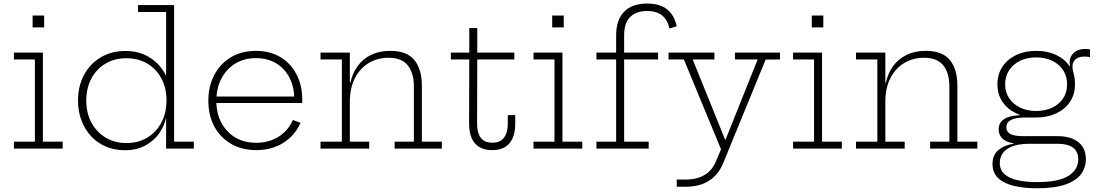

<svg xmlns="http://www.w3.org/2000/svg" viewBox="-20 -818 6047 1057"><path d="M216 -38H325V0H56.5V-38H172V-490.5H56.5V-528.5H216ZM159.5 -732.5H223V-667H159.5Z M894.5 0V-206.5L896.5 -235.5V-292.5L894.5 -342.5V-752H740V-790H938.5V-38H1047V0ZM671.5 -537.5Q742 -537.5 796.8 -506Q851.5 -474.5 885.2 -417.8Q919 -361 925.5 -285L896.5 -265Q896.5 -333 869 -385.2Q841.5 -437.5 791.8 -467.5Q742 -497.5 676 -497.5Q610 -497.5 560.2 -467.5Q510.5 -437.5 482.8 -385Q455 -332.5 455 -264.5Q455 -196 483.2 -143.5Q511.5 -91 561.2 -60.8Q611 -30.5 676 -30.5Q742 -30.5 791.5 -60.8Q841 -91 868.8 -143.8Q896.5 -196.5 896.5 -265L903 -165H892.5Q884.5 -124 856.2 -83.8Q828 -43.5 780.5 -17.2Q733 9 666.5 9Q610.5 9 563.2 -11Q516 -31 481.8 -67.8Q447.5 -104.5 428.5 -154.8Q409.5 -205 409.5 -264.5Q409.5 -344 442.5 -405.5Q475.5 -467 534.5 -502.2Q593.5 -537.5 671.5 -537.5Z M1391.5 8.5Q1311.5 8.5 1252 -26.2Q1192.5 -61 1159.8 -122Q1127 -183 1127 -263Q1127 -343.5 1159.8 -405.5Q1192.5 -467.5 1251.2 -502.8Q1310 -538 1388.5 -538Q1466.5 -538 1523.8 -503.5Q1581 -469 1612.5 -408.2Q1644 -347.5 1644 -268Q1644 -262.5 1643.8 -258.2Q1643.5 -254 1643.5 -251H1599.5Q1600 -255.5 1600 -260.5Q1600 -265.5 1600 -271.5Q1600 -338 1574.2 -389Q1548.5 -440 1501 -469Q1453.5 -498 1388.5 -498Q1324 -498 1275 -468Q1226 -438 1198.5 -385Q1171 -332 1171 -263Q1171 -195 1198.5 -142.8Q1226 -90.5 1275.2 -61.2Q1324.5 -32 1391 -32Q1461 -32 1513.8 -65.5Q1566.5 -99 1592.5 -157.5L1634.5 -141.5Q1603.5 -72 1539.8 -31.8Q1476 8.5 1391.5 8.5ZM1154.5 -251V-286.5H1629.5L1642 -251Z M1906 -38H2012.5V0H1744.5V-38H1862V-490.5H1744.5V-528.5H1906ZM2258.5 -38V-341.5Q2258.5 -415.5 2225.2 -457.8Q2192 -500 2118.5 -500Q2059.5 -500 2011.2 -471.8Q1963 -443.5 1934.5 -389Q1906 -334.5 1906 -256.5L1894.5 -362.5H1909Q1920 -415 1949 -454.5Q1978 -494 2023.2 -516Q2068.5 -538 2129 -538Q2220 -538 2261.2 -487.5Q2302.5 -437 2302.5 -346.5V-38H2412.5V0H2152.5V-38Z M2606.5 -137.5Q2606.5 -86.5 2626.8 -59.5Q2647 -32.5 2691 -32.5Q2733.5 -32.5 2754.5 -59.8Q2775.5 -87 2775.5 -137.5V-184H2816.5V-137.5Q2816.5 -91 2802.5 -58.2Q2788.5 -25.5 2760.5 -8.5Q2732.5 8.5 2690.5 8.5Q2646 8.5 2618 -8.8Q2590 -26 2576.2 -58.8Q2562.5 -91.5 2562.5 -137.5L2563.5 -490.5H2462V-528.5H2563.5V-663.5H2607.5V-528.5H2811.5V-490.5H2607.5Z M3076.5 -38H3185.5V0H2917V-38H3032.5V-490.5H2917V-528.5H3076.5ZM3020 -732.5H3083.5V-667H3020Z M3263.5 0V-38H3372V-490.5H3263.5V-528.5H3372V-624Q3372 -708.5 3416 -753.5Q3460 -798.5 3542.5 -798.5Q3612.5 -798.5 3652.5 -766.5Q3692.5 -734.5 3705.5 -673.5L3665.5 -661Q3654.5 -710 3624 -733.8Q3593.5 -757.5 3542 -757.5Q3483.5 -757.5 3449.8 -725.2Q3416 -693 3416 -624V-528.5H3603V-490.5H3416V-38H3551V0Z M4026 -528.5H4274V-490.5L4195 -490L3962 78.5Q3936.5 142 3884.8 176Q3833 210 3754.5 210H3705.5V170.5H3754.5Q3816.5 170.5 3859 145Q3901.5 119.5 3922 69L3961 -23.5L3954 15L3745 -490.5H3660.5V-528.5H3913V-490.5H3793.5L3986.5 -13L3946.5 -49.5H3988.5L3965.5 -27L4151 -490.5H4026Z M4505.5 -38H4614.5V0H4346V-38H4461.5V-490.5H4346V-528.5H4505.5ZM4449 -732.5H4512.5V-667H4449Z M4854 -38H4960.5V0H4692.5V-38H4810V-490.5H4692.5V-528.5H4854ZM5206.5 -38V-341.5Q5206.5 -415.5 5173.2 -457.8Q5140 -500 5066.5 -500Q5007.5 -500 4959.2 -471.8Q4911 -443.5 4882.5 -389Q4854 -334.5 4854 -256.5L4842.5 -362.5H4857Q4868 -415 4897 -454.5Q4926 -494 4971.2 -516Q5016.5 -538 5077 -538Q5168 -538 5209.2 -487.5Q5250.5 -437 5250.5 -346.5V-38H5360.5V0H5100.5V-38Z M5687 218.5Q5617.5 218.5 5562.5 205.5Q5507.5 192.5 5475.8 163Q5444 133.5 5444 84.5Q5444 35.5 5475.8 8.5Q5507.5 -18.5 5558.5 -26.5V-33.5L5646 -26.5Q5586 -26 5550.5 -11.5Q5515 3 5499.5 26.8Q5484 50.5 5484 79Q5484 118.5 5510.8 141.5Q5537.5 164.5 5583.8 174.5Q5630 184.5 5689 184.5Q5808 184.5 5862 150.2Q5916 116 5916 59.5Q5916 -26.5 5802.5 -26.5H5598Q5540.5 -26.5 5509.2 -47Q5478 -67.5 5478 -106Q5478 -142.5 5507.2 -162Q5536.5 -181.5 5592 -183.5V-194.5L5684.5 -171H5621Q5571 -171 5545.5 -157.5Q5520 -144 5520 -117Q5520 -92 5542.5 -80.2Q5565 -68.5 5611 -68.5H5802Q5852 -68.5 5887 -53.2Q5922 -38 5940 -9.8Q5958 18.5 5958 58.5Q5958 104.5 5931.2 140.8Q5904.5 177 5845 197.8Q5785.5 218.5 5687 218.5ZM5684.5 -171Q5623 -171 5574.8 -193.8Q5526.5 -216.5 5498.8 -257.5Q5471 -298.5 5471 -353.5Q5471 -409 5498.5 -450.5Q5526 -492 5574 -515Q5622 -538 5684.5 -538Q5750 -538 5800.2 -512.5Q5850.5 -487 5875.5 -441.5Q5887 -423 5892.5 -401Q5898 -379 5898 -353.5Q5898 -298.5 5870.5 -257.5Q5843 -216.5 5794.8 -193.8Q5746.5 -171 5684.5 -171ZM5684.5 -207Q5734 -207 5772.5 -225.2Q5811 -243.5 5832.8 -276.5Q5854.5 -309.5 5854.5 -353.5Q5854.5 -398 5832.8 -431.5Q5811 -465 5772.5 -483.5Q5734 -502 5684.5 -502Q5635 -502 5596.2 -483.5Q5557.5 -465 5535.5 -431.5Q5513.5 -398 5513.5 -353.5Q5513.5 -309.5 5536 -276.5Q5558.5 -243.5 5597 -225.2Q5635.5 -207 5684.5 -207ZM5898 -353.5 5879 -412 5859 -449.5 5871.5 -454.5Q5870 -459.5 5869.2 -464.8Q5868.5 -470 5868.5 -475Q5868.5 -493.5 5878 -510.5Q5887.5 -527.5 5906.8 -538Q5926 -548.5 5955.5 -548.5Q5962.5 -548.5 5968.2 -547.8Q5974 -547 5980.5 -546V-503.5Q5972 -505 5965 -505.8Q5958 -506.5 5950.5 -506.5Q5925.5 -506.5 5911 -498.2Q5896.5 -490 5890.2 -477.8Q5884 -465.5 5884 -453Q5884 -439.5 5887.5 -426.5Q5891 -413.5 5894.5 -396.2Q5898 -379 5898 -353.5Z"/></svg>

Font: Hepta Slab Light
Style: Regular
Weight: 300
Designer: Michael LaGattuta
Foundry: Michael LaGattuta
Version: Version 1.102